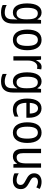

<svg xmlns="http://www.w3.org/2000/svg" viewBox="1430 -2017 827 3727"><g transform="rotate(90 1843.5 -153.5)"><path d="M222 -547C112 -547 46 -448 46 -266C46 -87 110 10 220 10C280 10 323 -17 355 -74H359C356 -48 355 -15 355 5V22C355 123 309 168 224 168C173 168 124 155 77 130V208C119 230 166 240 224 240C372 240 438 157 438 7V-537H369L359 -466H354C322 -522 279 -547 222 -547ZM237 -474C319 -474 355 -412 355 -269V-245C355 -121 317 -61 240 -61C167 -61 131 -126 131 -265C131 -401 166 -474 237 -474Z M955 -269C955 -450 879 -547 755 -547C622 -547 554 -446 554 -269C554 -98 627 10 753 10C886 10 955 -99 955 -269ZM639 -269C639 -404 674 -475 755 -475C834 -475 871 -404 871 -269C871 -134 834 -62 755 -62C675 -62 639 -135 639 -269Z M1276 -547C1220 -547 1179 -504 1153 -443H1148L1138 -537H1072V0H1155V-282C1154 -388 1205 -464 1270 -464C1286 -464 1302 -462 1315 -457L1327 -540C1310 -545 1292 -547 1276 -547Z M1560 -547C1450 -547 1384 -448 1384 -266C1384 -87 1448 10 1558 10C1618 10 1661 -17 1693 -74H1697C1694 -48 1693 -15 1693 5V22C1693 123 1647 168 1562 168C1511 168 1462 155 1415 130V208C1457 230 1504 240 1562 240C1710 240 1776 157 1776 7V-537H1707L1697 -466H1692C1660 -522 1617 -547 1560 -547ZM1575 -474C1657 -474 1693 -412 1693 -269V-245C1693 -121 1655 -61 1578 -61C1505 -61 1469 -126 1469 -265C1469 -401 1504 -474 1575 -474Z M2084 -546C1962 -546 1893 -445 1893 -265C1893 -102 1961 10 2103 10C2157 10 2200 -1 2243 -24V-98C2199 -72 2158 -61 2111 -61C2023 -61 1978 -125 1976 -252H2265V-308C2265 -444 2202 -546 2084 -546ZM2084 -478C2153 -478 2183 -407 2184 -318H1977C1983 -425 2020 -478 2084 -478Z M2755 -269C2755 -450 2679 -547 2555 -547C2422 -547 2354 -446 2354 -269C2354 -98 2427 10 2553 10C2686 10 2755 -99 2755 -269ZM2439 -269C2439 -404 2474 -475 2555 -475C2634 -475 2671 -404 2671 -269C2671 -134 2634 -62 2555 -62C2475 -62 2439 -135 2439 -269Z M3235 -537H3152V-253C3152 -126 3122 -63 3034 -63C2978 -63 2952 -106 2952 -199V-537H2869V-186C2869 -62 2913 10 3020 10C3076 10 3125 -18 3152 -72H3157L3168 0H3235Z M3651 -145C3651 -228 3602 -266 3525 -307C3450 -345 3424 -365 3424 -408C3424 -450 3456 -477 3509 -477C3547 -477 3584 -464 3617 -445L3647 -511C3606 -534 3561 -547 3510 -547C3411 -547 3344 -492 3344 -405C3344 -321 3395 -283 3473 -243C3546 -207 3570 -182 3570 -141C3570 -92 3539 -62 3479 -62C3429 -62 3378 -81 3345 -104V-21C3378 -3 3423 10 3481 10C3587 10 3651 -45 3651 -145Z"/></g></svg>

Font: Noto Sans Ethiopic Condensed
Style: Regular
Weight: 400
Width: 3
Designer: Monotype Design Team
Foundry: Monotype Imaging Inc.
Version: Version 2.102